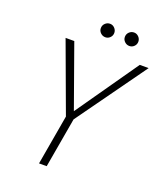

<svg xmlns="http://www.w3.org/2000/svg" viewBox="-154 -958 899 1058"><g transform="rotate(20 295.0 -428.5)"><path d="M202 0 253 -293 103 -700H154L284 -336L538 -700H590L298 -293L247 0ZM307 -778Q291 -778 279 -789.5Q267 -801 267 -817Q267 -834 279 -845.5Q291 -857 307 -857Q323 -857 334.5 -845Q346 -833 346 -817Q346 -801 334.5 -789.5Q323 -778 307 -778ZM448 -778Q432 -778 420 -789.5Q408 -801 408 -817Q408 -834 420 -845.5Q432 -857 448 -857Q464 -857 475.5 -845Q487 -833 487 -817Q487 -801 475.5 -789.5Q464 -778 448 -778Z"/></g></svg>

Font: DM Sans ExtraLight
Style: Italic
Weight: 250
Italic angle: -10°
Designer: Colophon Foundry, Jonny Pinhorn
Foundry: Colophon Foundry
Version: Version 4.004;gftools[0.9.30]